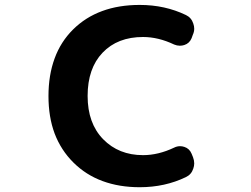

<svg xmlns="http://www.w3.org/2000/svg" viewBox="-20 -785 1040 795"><path d="M558.6 -9.8Q473.6 -9.8 404.8 -35.2Q335.9 -60.5 284.2 -111.8Q232.4 -163.1 206.1 -232.4Q180.7 -300.8 180.7 -387.2Q180.7 -473.6 206.1 -543Q231.4 -612.3 282.7 -663.1Q334 -713.9 403.3 -739.3Q471.7 -764.6 558.6 -764.6Q663.1 -764.6 750 -722.7Q772.5 -711.9 780.3 -687.5Q784.2 -676.8 784.2 -666Q784.2 -653.3 778.3 -640.6L773.4 -627Q764.6 -605.5 743.2 -598.6Q734.4 -595.7 724.6 -595.7Q712.9 -595.7 701.2 -600.6Q635.7 -631.8 572.3 -631.8Q466.8 -631.8 404.8 -566.9Q342.8 -502 342.8 -387.7Q342.8 -274.4 407.2 -208.5Q471.7 -142.6 572.3 -142.6Q635.7 -142.6 701.2 -173.8Q712.9 -179.7 725.6 -179.7Q734.4 -179.7 743.2 -176.8Q764.6 -169.9 773.4 -148.4L779.3 -133.8Q784.2 -121.1 784.2 -108.4Q784.2 -97.7 780.3 -86.9Q772.5 -62.5 750 -51.8Q663.1 -9.8 558.6 -9.8Z"/></svg>

Font: Rounded Mgen+ 1mn bold
Style: Bold
Weight: 700
Designer: [Source Han Sans]
Ryoko NISHIZUKA  (kana & ideographs); Paul D. Hunt (Latin, Greek & Cyrillic); Wenlong ZHANG  (bopomofo
Version: Version 1.059.20150602